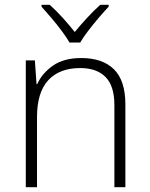

<svg xmlns="http://www.w3.org/2000/svg" viewBox="-20 -784 628 804"><path d="M320 -541Q409 -541 457 -494Q505 -447 505 -347V0H459V-344Q459 -424 422 -461.5Q385 -499 316 -499Q229 -499 182 -448Q135 -397 135 -294V0H88V-531H126L133 -432H136Q156 -477 201.5 -509Q247 -541 320 -541ZM271 -606Q259 -627 238.5 -654.5Q218 -682 195 -709Q172 -736 154 -756V-764H188Q215 -740 243 -709Q271 -678 293 -650Q316 -678 344.5 -709Q373 -740 400 -764H435V-756Q416 -736 393 -709Q370 -682 349 -654.5Q328 -627 316 -606Z"/></svg>

Font: Noto Sans Thaana ExtraLight
Style: Regular
Weight: 200
Designer: David Williams
Foundry: Google Inc.
Version: Version 3.001; ttfautohint (v1.8.4.7-5d5b)